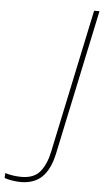

<svg xmlns="http://www.w3.org/2000/svg" viewBox="-230 -751 520 963"><g transform="rotate(5 30.5 -270.0)"><path d="M-88 174Q-110 174 -133 170Q-156 166 -170 161L-169 136Q-150 142 -128 145Q-106 148 -87 148Q-23 148 7.5 110Q38 72 51 9L204 -714H231L77 13Q60 95 20 134.5Q-20 174 -88 174Z"/></g></svg>

Font: Noto Sans Thin
Style: Italic
Weight: 100
Italic angle: -12°
Designer: Monotype Design Team
Foundry: Monotype Imaging Inc.
Version: Version 2.013; ttfautohint (v1.8.4.7-5d5b)